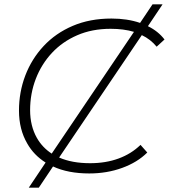

<svg xmlns="http://www.w3.org/2000/svg" viewBox="-20 -790 774 880"><path d="M112 70 189 -45Q135 -79 105 -132Q67 -197 67 -283Q67 -368 96 -444Q125 -520 180 -579Q235 -638 313.5 -671.5Q392 -705 491 -705Q564 -705 622 -685L679 -770H725L658 -670Q705 -647 734 -609L698 -576Q670 -610 630 -629L251 -68Q310 -42 393 -42Q465 -42 523.5 -63.5Q582 -85 624 -126L655 -91Q610 -46 540 -20.5Q470 5 389 5Q292 5 223 -27L158 70ZM217 -86 594 -644Q547 -658 487 -658Q402 -658 334 -628.5Q266 -599 218 -547.5Q170 -496 144 -428.5Q118 -361 118 -285Q118 -213 149 -158Q174 -114 217 -86Z"/></svg>

Font: Montserrat Thin Light
Style: Italic
Weight: 300
Italic angle: -11.3°
Version: Version 9.000